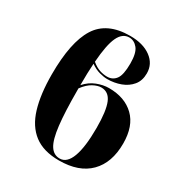

<svg xmlns="http://www.w3.org/2000/svg" viewBox="-180 -898 983 1039"><g transform="rotate(30 311.5 -378.5)"><path d="M336 10Q239 10 180.5 -34.5Q122 -79 96 -165Q70 -251 70 -375Q70 -576 130 -671.5Q190 -767 334 -767Q415 -767 464 -731Q513 -695 513 -636Q513 -590 488.5 -560.5Q464 -531 425 -516.5Q386 -502 342 -502Q321 -502 293 -509.5Q265 -517 237 -537Q233 -479 233 -401Q263 -435 301.5 -450Q340 -465 376 -465Q475 -465 533.5 -408.5Q592 -352 592 -243Q592 -123 526 -56.5Q460 10 336 10ZM334 -757Q292 -757 269 -708.5Q246 -660 238 -550Q265 -528 288.5 -520.5Q312 -513 335 -513Q369 -513 389 -539.5Q409 -566 409 -638Q409 -703 387 -730Q365 -757 334 -757ZM233 -371Q233 -234 242.5 -152.5Q252 -71 274 -36Q296 -1 334 -1Q379 -1 402 -63Q425 -125 425 -244Q425 -350 405 -398.5Q385 -447 338 -447Q316 -447 288 -432Q260 -417 233 -381Z"/></g></svg>

Font: Noto Serif Display SemiCondensed ExtraBold
Style: Regular
Weight: 800
Width: 4
Designer: Monotype Design Team
Foundry: Monotype Imaging Inc.
Version: Version 2.009